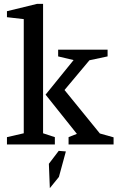

<svg xmlns="http://www.w3.org/2000/svg" viewBox="-20 -748 608 994"><path d="M16 0V-38L103 -58V-649L16 -659V-690L172 -728H203V-58L264 -38V0ZM335 0V-38L378 -55L216 -258L361 -437L281 -456V-491H537V-456L443 -436L314 -282L497 -57L568 -37V0ZM238 226 233 100 284 33 321 36 285 168Z"/></svg>

Font: Manuale Medium
Style: Regular
Weight: 500
Designer: Eduardo Tunni / Pablo Cosgaya
Foundry: Eduardo Tunni / Pablo Cosgaya
Version: Version 1.002